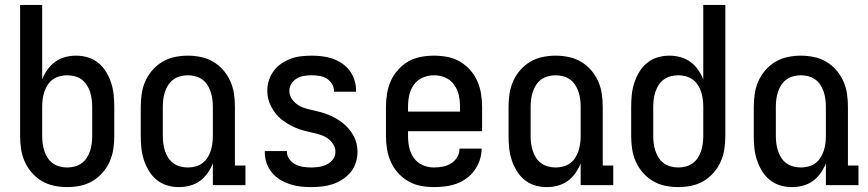

<svg xmlns="http://www.w3.org/2000/svg" viewBox="-20 -755 3540 783"><path d="M254 8Q227 8 200.5 2.5Q174 -3 151 -16.5Q128 -30 110 -50.5Q92 -71 81 -95.5Q70 -120 66 -146.5Q62 -173 62 -200V-735H152V-431Q160 -452 173.5 -471Q187 -490 205 -503Q223 -516 245 -522Q267 -528 290 -528Q315 -528 338.5 -521Q362 -514 381 -498.5Q400 -483 413 -461.5Q426 -440 433.5 -416.5Q441 -393 443.5 -369Q446 -345 446 -320V-200Q446 -173 442 -146.5Q438 -120 427 -95.5Q416 -71 398 -50.5Q380 -30 357 -16.5Q334 -3 307.5 2.5Q281 8 254 8ZM254 -72Q269 -72 284.5 -76Q300 -80 312.5 -89Q325 -98 333.5 -111Q342 -124 347 -139Q352 -154 354 -169.5Q356 -185 356 -200V-320Q356 -335 354 -350.5Q352 -366 347 -381Q342 -396 333.5 -409Q325 -422 312.5 -431Q300 -440 284.5 -444Q269 -448 254 -448Q239 -448 223.5 -444Q208 -440 195.5 -431Q183 -422 174.5 -409Q166 -396 161 -381Q156 -366 154 -350.5Q152 -335 152 -320V-200Q152 -185 154 -169.5Q156 -154 161 -139Q166 -124 174.5 -111Q183 -98 195.5 -89Q208 -80 223.5 -76Q239 -72 254 -72Z M710 8Q685 8 661.5 1Q638 -6 619 -21.5Q600 -37 587 -58.5Q574 -80 566.5 -103.5Q559 -127 556.5 -151Q554 -175 554 -200V-320Q554 -347 558 -373.5Q562 -400 573 -424.5Q584 -449 602 -469.5Q620 -490 643 -503.5Q666 -517 692.5 -522.5Q719 -528 746 -528Q773 -528 799.5 -522.5Q826 -517 849 -503.5Q872 -490 890 -469.5Q908 -449 919 -424.5Q930 -400 934 -373.5Q938 -347 938 -320V-80H981V0H848V-89Q840 -68 826.5 -49Q813 -30 795 -17Q777 -4 755 2Q733 8 710 8ZM746 -72Q761 -72 776.5 -76Q792 -80 804.5 -89Q817 -98 825.5 -111Q834 -124 839 -139Q844 -154 846 -169.5Q848 -185 848 -200V-320Q848 -335 846 -350.5Q844 -366 839 -381Q834 -396 825.5 -409Q817 -422 804.5 -431Q792 -440 776.5 -444Q761 -448 746 -448Q731 -448 715.5 -444Q700 -440 687.5 -431Q675 -422 666.5 -409Q658 -396 653 -381Q648 -366 646 -350.5Q644 -335 644 -320V-200Q644 -185 646 -169.5Q648 -154 653 -139Q658 -124 666.5 -111Q675 -98 687.5 -89Q700 -80 715.5 -76Q731 -72 746 -72Z M1249 8Q1227 8 1205 5.5Q1183 3 1162 -4Q1141 -11 1122 -22.5Q1103 -34 1089 -51Q1075 -68 1067.5 -89Q1060 -110 1060 -132V-139H1150V-136Q1150 -120 1160 -106Q1170 -92 1185 -84.5Q1200 -77 1216.5 -74.5Q1233 -72 1249 -72Q1265 -72 1281.5 -74.5Q1298 -77 1313 -84.5Q1328 -92 1338 -105.5Q1348 -119 1348 -136Q1348 -153 1338.5 -167.5Q1329 -182 1315 -191.5Q1301 -201 1284.5 -206Q1268 -211 1251.5 -214.5Q1235 -218 1218.5 -222.5Q1202 -227 1186.5 -233.5Q1171 -240 1156.5 -248.5Q1142 -257 1128.5 -267.5Q1115 -278 1104.5 -291.5Q1094 -305 1086 -320Q1078 -335 1074 -351.5Q1070 -368 1070 -385Q1070 -406 1076.5 -427Q1083 -448 1096 -465.5Q1109 -483 1127 -495.5Q1145 -508 1165.5 -515.5Q1186 -523 1207.5 -525.5Q1229 -528 1251 -528Q1272 -528 1293.5 -525.5Q1315 -523 1335.5 -516Q1356 -509 1374 -497Q1392 -485 1405 -468Q1418 -451 1425 -430Q1432 -409 1432 -388V-381H1342V-384Q1342 -400 1333.5 -413.5Q1325 -427 1311.5 -435Q1298 -443 1282.5 -445.5Q1267 -448 1251 -448Q1235 -448 1219.5 -445.5Q1204 -443 1190.5 -435Q1177 -427 1168.5 -413.5Q1160 -400 1160 -384Q1160 -368 1169.5 -353Q1179 -338 1193 -328.5Q1207 -319 1223 -314Q1239 -309 1255.5 -305.5Q1272 -302 1288.5 -297.5Q1305 -293 1320.5 -286.5Q1336 -280 1351 -271.5Q1366 -263 1379 -252.5Q1392 -242 1403 -229Q1414 -216 1422 -201Q1430 -186 1434 -169.5Q1438 -153 1438 -136Q1438 -113 1431 -91.5Q1424 -70 1410 -53Q1396 -36 1377 -23.5Q1358 -11 1337 -4Q1316 3 1293.5 5.5Q1271 8 1249 8Z M1750 8Q1723 8 1696 3Q1669 -2 1645.5 -15.5Q1622 -29 1603.5 -49.5Q1585 -70 1574 -94.5Q1563 -119 1558.5 -146Q1554 -173 1554 -200V-320Q1554 -347 1558.5 -374Q1563 -401 1574 -425.5Q1585 -450 1603.5 -470.5Q1622 -491 1645.5 -504.5Q1669 -518 1696 -523Q1723 -528 1750 -528Q1777 -528 1804 -523Q1831 -518 1854.5 -504.5Q1878 -491 1896.5 -470.5Q1915 -450 1926 -425.5Q1937 -401 1941.5 -374Q1946 -347 1946 -320V-220H1644V-200Q1644 -176 1649 -153Q1654 -130 1668 -110.5Q1682 -91 1704 -81.5Q1726 -72 1750 -72Q1768 -72 1786 -75.5Q1804 -79 1819.5 -88.5Q1835 -98 1844.5 -114Q1854 -130 1854 -149H1944Q1944 -125 1936.5 -102.5Q1929 -80 1915.5 -61Q1902 -42 1883 -28Q1864 -14 1842 -6Q1820 2 1796.5 5Q1773 8 1750 8ZM1856 -300V-320Q1856 -344 1851 -367Q1846 -390 1832 -409.5Q1818 -429 1796 -438.5Q1774 -448 1750 -448Q1726 -448 1704 -438.5Q1682 -429 1668 -409.5Q1654 -390 1649 -367Q1644 -344 1644 -320V-300Z M2210 8Q2185 8 2161.5 1Q2138 -6 2119 -21.5Q2100 -37 2087 -58.5Q2074 -80 2066.5 -103.5Q2059 -127 2056.5 -151Q2054 -175 2054 -200V-320Q2054 -347 2058 -373.5Q2062 -400 2073 -424.5Q2084 -449 2102 -469.5Q2120 -490 2143 -503.5Q2166 -517 2192.5 -522.5Q2219 -528 2246 -528Q2273 -528 2299.5 -522.5Q2326 -517 2349 -503.5Q2372 -490 2390 -469.5Q2408 -449 2419 -424.5Q2430 -400 2434 -373.5Q2438 -347 2438 -320V-80H2481V0H2348V-89Q2340 -68 2326.5 -49Q2313 -30 2295 -17Q2277 -4 2255 2Q2233 8 2210 8ZM2246 -72Q2261 -72 2276.5 -76Q2292 -80 2304.5 -89Q2317 -98 2325.5 -111Q2334 -124 2339 -139Q2344 -154 2346 -169.5Q2348 -185 2348 -200V-320Q2348 -335 2346 -350.5Q2344 -366 2339 -381Q2334 -396 2325.5 -409Q2317 -422 2304.5 -431Q2292 -440 2276.5 -444Q2261 -448 2246 -448Q2231 -448 2215.5 -444Q2200 -440 2187.5 -431Q2175 -422 2166.5 -409Q2158 -396 2153 -381Q2148 -366 2146 -350.5Q2144 -335 2144 -320V-200Q2144 -185 2146 -169.5Q2148 -154 2153 -139Q2158 -124 2166.5 -111Q2175 -98 2187.5 -89Q2200 -80 2215.5 -76Q2231 -72 2246 -72Z M2746 8Q2719 8 2692.5 2.5Q2666 -3 2643 -16.5Q2620 -30 2602 -50.5Q2584 -71 2573 -95.5Q2562 -120 2558 -146.5Q2554 -173 2554 -200V-320Q2554 -345 2556.5 -369Q2559 -393 2566.5 -416.5Q2574 -440 2587 -461.5Q2600 -483 2619 -498.5Q2638 -514 2661.5 -521Q2685 -528 2710 -528Q2733 -528 2755 -522Q2777 -516 2795 -503Q2813 -490 2826.5 -471Q2840 -452 2848 -431V-735H2938V-200Q2938 -173 2934 -146.5Q2930 -120 2919 -95.5Q2908 -71 2890 -50.5Q2872 -30 2849 -16.5Q2826 -3 2799.5 2.5Q2773 8 2746 8ZM2746 -72Q2761 -72 2776.5 -76Q2792 -80 2804.5 -89Q2817 -98 2825.5 -111Q2834 -124 2839 -139Q2844 -154 2846 -169.5Q2848 -185 2848 -200V-320Q2848 -335 2846 -350.5Q2844 -366 2839 -381Q2834 -396 2825.5 -409Q2817 -422 2804.5 -431Q2792 -440 2776.5 -444Q2761 -448 2746 -448Q2731 -448 2715.5 -444Q2700 -440 2687.5 -431Q2675 -422 2666.5 -409Q2658 -396 2653 -381Q2648 -366 2646 -350.5Q2644 -335 2644 -320V-200Q2644 -185 2646 -169.5Q2648 -154 2653 -139Q2658 -124 2666.5 -111Q2675 -98 2687.5 -89Q2700 -80 2715.5 -76Q2731 -72 2746 -72Z M3210 8Q3185 8 3161.5 1Q3138 -6 3119 -21.5Q3100 -37 3087 -58.5Q3074 -80 3066.5 -103.5Q3059 -127 3056.5 -151Q3054 -175 3054 -200V-320Q3054 -347 3058 -373.5Q3062 -400 3073 -424.5Q3084 -449 3102 -469.5Q3120 -490 3143 -503.5Q3166 -517 3192.5 -522.5Q3219 -528 3246 -528Q3273 -528 3299.5 -522.5Q3326 -517 3349 -503.5Q3372 -490 3390 -469.5Q3408 -449 3419 -424.5Q3430 -400 3434 -373.5Q3438 -347 3438 -320V-80H3481V0H3348V-89Q3340 -68 3326.5 -49Q3313 -30 3295 -17Q3277 -4 3255 2Q3233 8 3210 8ZM3246 -72Q3261 -72 3276.5 -76Q3292 -80 3304.5 -89Q3317 -98 3325.5 -111Q3334 -124 3339 -139Q3344 -154 3346 -169.5Q3348 -185 3348 -200V-320Q3348 -335 3346 -350.5Q3344 -366 3339 -381Q3334 -396 3325.5 -409Q3317 -422 3304.5 -431Q3292 -440 3276.5 -444Q3261 -448 3246 -448Q3231 -448 3215.5 -444Q3200 -440 3187.5 -431Q3175 -422 3166.5 -409Q3158 -396 3153 -381Q3148 -366 3146 -350.5Q3144 -335 3144 -320V-200Q3144 -185 3146 -169.5Q3148 -154 3153 -139Q3158 -124 3166.5 -111Q3175 -98 3187.5 -89Q3200 -80 3215.5 -76Q3231 -72 3246 -72Z"/></svg>

Font: Iosevka Bendy Medium
Style: Regular
Weight: 500
Monospace: yes
Designer: Belleve Invis
Foundry: Belleve Invis
Version: Version 30.1.2